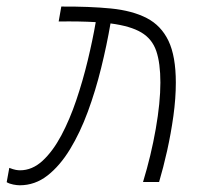

<svg xmlns="http://www.w3.org/2000/svg" viewBox="-24 -547 630 577"><path d="M405.8 0Q430.2 -80.1 444.1 -159.7Q458 -239.3 458 -298.8Q458 -357.4 445.6 -393.8Q433.1 -430.2 400.6 -449.5Q368.2 -468.8 308.1 -476.6Q296.9 -411.1 280 -342.8Q263.2 -274.4 240 -211.4Q216.8 -148.4 186.5 -98.6Q156.2 -48.8 118.7 -19.5Q81.1 9.8 35.2 9.8Q27.3 9.8 15.9 7.6Q4.4 5.4 -3.9 0.5L3.9 -42.5Q16.6 -37.6 23.9 -36.4Q31.2 -35.2 36.1 -35.2Q72.8 -35.2 103.8 -63.7Q134.8 -92.3 160.2 -139.9Q185.5 -187.5 205.3 -246.1Q225.1 -304.7 239.7 -365.5Q254.4 -426.3 263.7 -480.5Q239.7 -481.9 211.9 -482.4Q184.1 -482.9 152.3 -482.4L160.2 -527.3Q245.1 -527.8 309.3 -521.5Q373.5 -515.1 417 -492.7Q460.4 -470.2 482.4 -424.1Q504.4 -377.9 504.4 -298.8Q504.4 -251.5 497.1 -198.5Q489.7 -145.5 478.3 -94.2Q466.8 -43 454.1 0Z"/></svg>

Font: Cascadia Mono NF ExtraLight
Style: Italic
Weight: 200
Italic angle: -10°
Monospace: yes
Designer: Aaron Bell
Foundry: Saja Typeworks
Version: Version 2404.023; ttfautohint (v1.8.4)